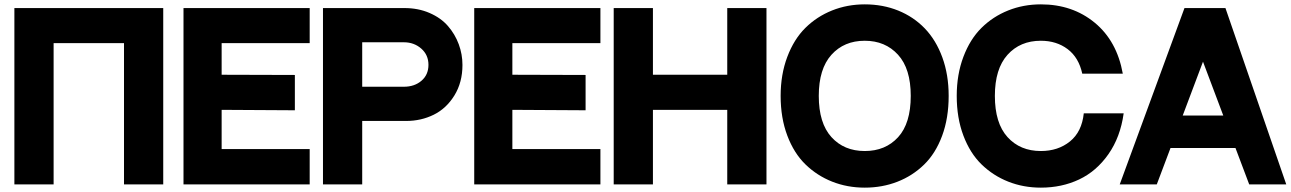

<svg xmlns="http://www.w3.org/2000/svg" viewBox="-20 -846 5922 881"><path d="M46 -809H729V0H549V-648H226V0H46Z M822 -809H1401V-648H997V-503L1333 -502V-340L997 -342V-162H1401V0H822Z M1836 -809Q1899 -809 1951 -786.5Q2003 -764 2035.5 -726.5Q2068 -689 2085 -643Q2102 -597 2102 -548Q2102 -468 2065 -408Q2028 -348 1970 -319.5Q1912 -291 1844 -291H1642V0H1462V-809H1582ZM1833 -448Q1882 -448 1914 -475.5Q1946 -503 1946 -548.5Q1946 -594 1913 -623Q1880 -652 1833 -652H1642V-448Z M2156 -809H2735V-648H2331V-503L2667 -502V-340L2331 -342V-162H2735V0H2156Z M2976 -809V-503H3317V-809H3497V0H3317V-342H2976V0H2796V-809Z M3948 -826Q4031 -826 4101.5 -797.5Q4172 -769 4223.5 -715.5Q4275 -662 4304 -582.5Q4333 -503 4333 -406Q4333 -304 4303 -223Q4273 -142 4220 -90.5Q4167 -39 4097.5 -12Q4028 15 3948 15Q3868 15 3798.5 -12.5Q3729 -40 3676 -91.5Q3623 -143 3592.5 -224Q3562 -305 3562 -406Q3562 -504 3592.5 -585Q3623 -666 3675.5 -718Q3728 -770 3798 -798Q3868 -826 3948 -826ZM3948 -153Q4043 -153 4101 -216.5Q4159 -280 4159 -406Q4159 -531 4100.5 -595Q4042 -659 3948 -659Q3853 -659 3795 -594.5Q3737 -530 3737 -406Q3737 -281 3795 -217Q3853 -153 3948 -153Z M4953 -326H5136Q5121 -217 5066 -138.5Q5011 -60 4931.5 -22.5Q4852 15 4756 15Q4676 15 4606.5 -12.5Q4537 -40 4484 -91.5Q4431 -143 4400.5 -224Q4370 -305 4370 -406Q4370 -504 4400.5 -585Q4431 -666 4483.5 -718Q4536 -770 4606 -798Q4676 -826 4756 -826Q4901 -826 5003 -742Q5105 -658 5132 -508H4946Q4930 -582 4879 -620.5Q4828 -659 4756 -659Q4661 -659 4603 -594.5Q4545 -530 4545 -406Q4545 -281 4603 -217Q4661 -153 4756 -153Q4835 -153 4889.5 -197Q4944 -241 4953 -326Z M5712 0 5649 -167H5351L5288 0H5118L5415 -809H5603L5882 0ZM5407 -316H5593L5500 -563Z"/></svg>

Font: Neutral Face
Style: Bold
Weight: 700
Designer: Vadym Aksieiev
Version: Version 1.039;Fontself Maker 3.5.7